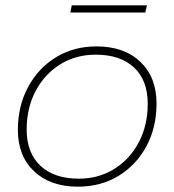

<svg xmlns="http://www.w3.org/2000/svg" viewBox="-20 -697 654 720"><path d="M272 3Q169 3 108 -54.5Q47 -112 47 -210Q47 -299 85 -370Q123 -441 189.5 -482Q256 -523 342 -523Q446 -523 506.5 -465Q567 -407 567 -309Q567 -219 529 -148.5Q491 -78 424.5 -37.5Q358 3 272 3ZM276 -27Q350 -27 408.5 -63.5Q467 -100 500.5 -163.5Q534 -227 534 -308Q534 -396 482.5 -444Q431 -492 339 -492Q264 -492 205.5 -455.5Q147 -419 113.5 -355.5Q80 -292 80 -211Q80 -124 131.5 -75.5Q183 -27 276 -27ZM244 -650 249 -677H531L525 -650Z"/></svg>

Font: Montserrat ExtraLight
Style: Italic
Weight: 200
Italic angle: -11.3°
Designer: Julieta Ulanovsky
Foundry: Julieta Ulanovsky
Version: Version 9.000; ttfautohint (v1.8.4.7-5d5b)